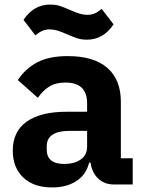

<svg xmlns="http://www.w3.org/2000/svg" viewBox="-20 -809 633 842"><path d="M278 -657Q251 -669 233 -674.5Q215 -680 197 -680Q180 -680 166 -674Q152 -668 135 -654L83 -722Q128 -789 200 -789Q222 -789 239 -784Q256 -779 283 -767Q310 -755 328 -749.5Q346 -744 364 -744Q381 -744 395 -750Q409 -756 426 -770L478 -702Q433 -635 361 -635Q339 -635 322 -640Q305 -645 278 -657ZM36 -148Q36 -233 97.5 -276Q159 -319 273 -319H362V-356Q362 -447 267 -447Q224 -447 195.5 -429Q167 -411 146 -380L58 -458Q92 -509 144 -536Q196 -563 277 -563Q391 -563 450.5 -511.5Q510 -460 510 -363V-115H562V0H480Q438 0 410.5 -26Q383 -52 377 -96H371Q358 -43 315 -15Q272 13 209 13Q127 13 81.5 -31Q36 -75 36 -148ZM362 -166V-235H283Q235 -235 210 -218Q185 -201 185 -169V-153Q185 -90 262 -90Q306 -90 334 -109.5Q362 -129 362 -166Z"/></svg>

Font: IBM Plex Sans JP
Style: Bold
Weight: 700
Designer: Mike Abbink; Paul van der Laan; Pieter van Rosmalen; Wujin Sim; Yejin Wi; Jinhee Kim; Boomi Park; Yona Kim; Kichan Ma
Foundry: Sandoll Inc.
Version: Version 1.001